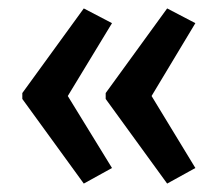

<svg xmlns="http://www.w3.org/2000/svg" viewBox="-20 -495 518 456"><path d="M33 -274 179 -475 246 -440 141 -267 246 -96 179 -59 33 -260ZM231 -274 377 -475 444 -440 340 -267 444 -96 377 -59 231 -260Z"/></svg>

Font: Noto Sans Lao Looped UI ExCd Med
Style: Regular
Weight: 500
Width: 2
Designer: Mark Frömberg, Ben Mitchell
Foundry: The Fontpad Ltd
Version: Version 1.001